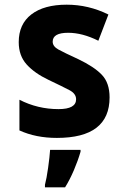

<svg xmlns="http://www.w3.org/2000/svg" viewBox="-20 -579 540 820"><path d="M223 10Q448 10 448 -163Q448 -225 415 -259.5Q382 -294 315 -326Q254 -354 229.5 -367.5Q205 -381 205 -401Q205 -439 271 -439Q332 -439 400 -405L443 -517Q358 -559 265 -559Q168 -559 114 -517.5Q60 -476 60 -399Q60 -341 94 -303.5Q128 -266 187 -238Q248 -209 276.5 -194Q305 -179 305 -155Q305 -113 230 -113Q141 -113 63 -153V-22Q133 10 223 10ZM172 221H258Q278 189 295.5 148Q313 107 324 69V61H194Q192 91 185.5 137.5Q179 184 172 210Z"/></svg>

Font: Noto Sans Mono Condensed Extra
Style: Regular
Weight: 800
Width: 3
Designer: Monotype Design Team
Foundry: Monotype Imaging Inc.
Version: Version 1.900